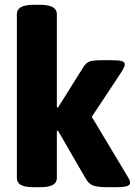

<svg xmlns="http://www.w3.org/2000/svg" viewBox="-20 -775 561 797"><path d="M119 2Q83 2 66.5 -7.5Q50 -17 50 -36V-717Q50 -735 66.5 -745Q83 -755 119 -755H147Q183 -755 199.5 -745Q216 -735 216 -717V-329H221L327 -498Q338 -515 352.5 -520Q367 -525 403 -525H446Q473 -525 485.5 -521.5Q498 -518 498 -507Q498 -498 484 -476L361 -290L508 -45Q520 -26 520 -17Q520 -6 506 -2Q492 2 466 2H423Q383 2 365 -5.5Q347 -13 335 -35L221 -232H216V-36Q216 -17 199.5 -7.5Q183 2 147 2Z"/></svg>

Font: Asap ExtraBold
Style: Regular
Weight: 800
Designer: Pablo Cosgaya
Foundry: Omnibus-Type
Version: Version 3.001; ttfautohint (v1.8.4.7-5d5b)